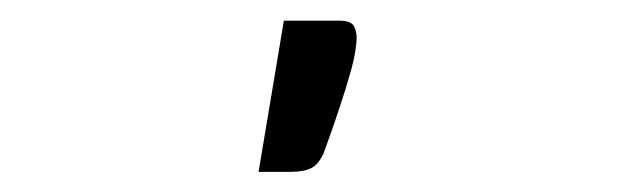

<svg xmlns="http://www.w3.org/2000/svg" viewBox="-20 28 598 186"><path d="M308.5 48Q320 48 322.8 53.2Q325.5 58.5 325.5 64.5Q325.5 69 324.2 77.5Q323 86 319.2 99.2Q315.5 112.5 309.2 131.5Q303 150.5 293.5 176.5Q288.5 187.5 281.2 191Q274 194.5 261.5 194.5H230.5L255 48Z"/></svg>

Font: Lato
Style: Regular
Weight: 400
Designer: Lukasz Dziedzic with Adam Twardoch and Botio Nikoltchev
Foundry: tyPoland Lukasz Dziedzic
Version: Version 2.015; 2015-08-06; http://www.latofonts.com/